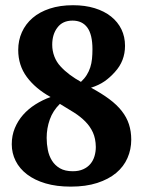

<svg xmlns="http://www.w3.org/2000/svg" viewBox="-20 -693 540 725"><path d="M24.4 -148.4Q24.4 -181.2 35.9 -209Q47.4 -236.8 67.1 -259.3Q86.9 -281.7 113.5 -298.6Q140.1 -315.4 170.9 -326.7Q113.8 -358.4 81.3 -402.3Q48.8 -446.3 48.8 -504.4Q48.8 -540.5 62.7 -571.5Q76.7 -602.5 103 -625.2Q129.4 -647.9 168 -660.6Q206.5 -673.3 255.9 -673.3Q301.3 -673.3 337.6 -662.1Q374 -650.9 399.4 -630.6Q424.8 -610.4 438.5 -582.3Q452.1 -554.2 452.1 -520Q452.1 -462.9 414.1 -421.4Q395.5 -400.4 374.3 -385.7Q353 -371.1 323.7 -361.8Q363.8 -340.3 392.6 -318.8Q421.4 -297.4 439.9 -273.7Q458.5 -250 467 -223.4Q475.6 -196.8 475.6 -165.5Q475.6 -128.9 461.4 -96.4Q447.3 -64 418.7 -40Q390.1 -16.1 347.2 -2.2Q304.2 11.7 247.1 11.7Q193.4 11.7 152.1 -0.5Q110.8 -12.7 82.3 -34.4Q53.7 -56.2 39.1 -85.4Q24.4 -114.7 24.4 -148.4ZM341.8 -138.2Q341.3 -169.9 330.8 -192.9Q320.3 -215.8 302.2 -234.1Q284.2 -252.4 259.5 -268.1Q234.9 -283.7 206.1 -300.8Q179.7 -274.9 168 -241.7Q156.2 -208.5 156.2 -172.4Q156.2 -149.4 160.6 -127Q165 -104.5 176.3 -86.4Q187.5 -68.4 206.5 -57.4Q225.6 -46.4 254.9 -46.4Q277.8 -46.4 294.4 -54Q311 -61.5 321.5 -74.2Q332 -86.9 336.9 -103.5Q341.8 -120.1 341.8 -138.2ZM177.2 -523.9Q177.2 -501 185.3 -479.7Q193.4 -458.5 208.5 -442.4Q224.1 -425.3 243.9 -410.6Q263.7 -396 285.6 -383.8Q298.8 -396 307.4 -409.7Q315.9 -423.3 320.8 -438.5Q325.7 -453.6 327.4 -470.7Q329.1 -487.8 329.1 -506.8Q329.1 -562.5 309.8 -588.9Q290.5 -615.2 253.9 -615.2Q216.3 -615.2 196.8 -588.9Q177.2 -563.5 177.2 -523.9Z"/></svg>

Font: PT Astra Serif
Style: Bold
Weight: 700
Designer: A.Korolkova, I. Chaeva
Foundry: ParaType Ltd
Version: Version 1.002